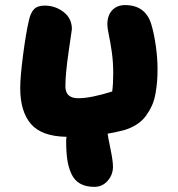

<svg xmlns="http://www.w3.org/2000/svg" viewBox="-20 -579 695 751"><path d="M349.1 151.9Q315.9 151.9 293.7 139.4Q271.5 127 259.8 102.1Q248 77.1 243.4 46.6Q238.8 16.1 238.8 -26.9Q238.8 -35.2 240.2 -43.9Q143.1 -45.4 101.1 -94Q59.1 -142.6 59.1 -234.9Q59.1 -278.3 70.3 -364.3Q81.5 -450.2 92.8 -498Q99.1 -528.3 112.8 -542.7Q126.5 -557.1 154.8 -557.1Q195.8 -557.1 228.5 -532.2Q261.2 -507.3 261.2 -464.8Q261.2 -464.4 248.5 -377.4Q235.8 -290.5 235.8 -241.2Q235.8 -194.8 286.1 -194.8Q335.4 -194.8 418.9 -221.2Q422.9 -250.5 422.9 -292Q422.9 -337.9 417 -377.7Q411.1 -417.5 405.5 -443.8Q399.9 -470.2 399.9 -482.9Q399.9 -519 418.9 -539.1Q438 -559.1 469.2 -559.1Q548.8 -559.1 571.8 -483.9Q582.5 -448.7 589.4 -399.9Q596.2 -351.1 596.2 -311Q596.2 -283.2 594.5 -260.7Q592.8 -238.3 588.1 -212.4Q583.5 -186.5 574.2 -166Q564.9 -145.5 551 -126.2Q537.1 -106.9 515.1 -92.5Q493.2 -78.1 464.8 -69.8Q424.8 -59.6 400.9 -56.2Q402.8 -41.5 412.4 4.6Q421.9 50.8 421.9 73.2Q421.9 104.5 401.1 128.2Q380.4 151.9 349.1 151.9Z"/></svg>

Font: Shantell Sans Irregular Bouncy
Style: Regular
Weight: 800
Designer: Stephen Nixon, Anya Danilova, Shantell Martin
Foundry: Arrow Type
Version: Version 1.006;[9816181b4]